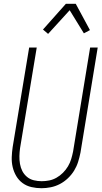

<svg xmlns="http://www.w3.org/2000/svg" viewBox="-20 -986 540 1014"><path d="M199 8Q172 8 146 2Q120 -4 99.5 -19Q79 -34 66 -56Q53 -78 47 -103.5Q41 -129 42 -156Q43 -183 47 -210L134 -735H174L86 -204Q83 -183 82.5 -162Q82 -141 85.5 -120.5Q89 -100 98 -82.5Q107 -65 122.5 -52Q138 -39 158.5 -34Q179 -29 200 -29Q220 -29 240 -33Q260 -37 278.5 -47.5Q297 -58 312.5 -73.5Q328 -89 339 -107.5Q350 -126 356 -146Q362 -166 366 -186L456 -735H496L405 -180Q400 -155 392.5 -131Q385 -107 371.5 -85Q358 -63 338.5 -44.5Q319 -26 296 -14Q273 -2 248 3Q223 8 199 8ZM234 -807 207 -830 328 -966H380L455 -827L423 -810L348 -932Z"/></svg>

Font: Iosevka Extralight
Style: Italic
Weight: 200
Italic angle: -9°
Monospace: yes
Designer: Belleve Invis
Foundry: Belleve Invis
Version: Version 32.5.0; ttfautohint (v1.8.4)